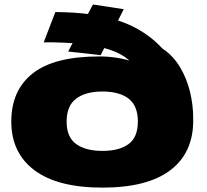

<svg xmlns="http://www.w3.org/2000/svg" viewBox="-20 -852 944 876"><path d="M447.5 4Q652 4 756.8 -75.2Q861.5 -154.5 861.5 -301.5Q861.5 -404 728.2 -499.2Q595 -594.5 432.5 -594.5Q228 -594.5 129.8 -517.5Q31.5 -440.5 31.5 -297.5Q31.5 -154.5 137.2 -75.2Q243 4 447.5 4ZM447.5 -163.5Q371 -163.5 327.5 -194.8Q284 -226 284 -297.5Q284 -369.5 327.5 -402Q371 -434.5 447.5 -434.5Q524.5 -434.5 566.8 -402Q609 -369.5 609 -297.5Q609 -226 566.8 -194.8Q524.5 -163.5 447.5 -163.5ZM861.5 -311.5Q861.5 -374 846.5 -435Q831.5 -496 800 -547.8Q768.5 -599.5 721 -630.5Q683 -672 635.2 -703.2Q587.5 -734.5 528.8 -755Q470 -775.5 396.8 -786Q323.5 -796.5 232.5 -797L179.5 -659Q276 -659.5 350.2 -651.5Q424.5 -643.5 478.5 -626Q532.5 -608.5 566.5 -579.2Q600.5 -550 617.2 -506Q634 -462 634 -402.5ZM439.5 -600.5 544.5 -810 404 -831.5 291 -617Z"/></svg>

Font: Anybody Expanded Black
Style: Regular
Weight: 900
Width: 7
Designer: Tyler Finck
Foundry: Etcetera Type Company
Version: Version 1.113;gftools[0.9.25]